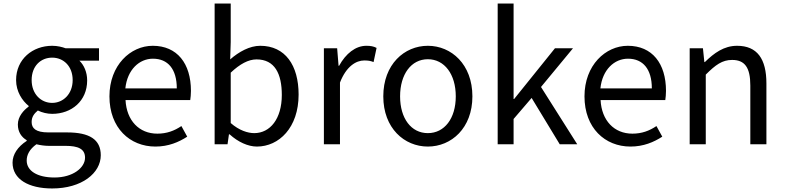

<svg xmlns="http://www.w3.org/2000/svg" viewBox="-20 -816 4440 1086"><path d="M275 250C443 250 550 163 550 62C550 -27 486 -67 360 -67H254C181 -67 159 -91 159 -126C159 -156 174 -174 194 -191C218 -179 248 -172 275 -172C385 -172 473 -245 473 -361C473 -408 455 -448 429 -473H540V-543H351C332 -550 305 -557 275 -557C165 -557 71 -482 71 -363C71 -298 106 -246 142 -217V-213C114 -193 81 -157 81 -112C81 -69 102 -40 131 -23V-19C80 14 51 58 51 104C51 198 142 250 275 250ZM275 -234C212 -234 159 -284 159 -363C159 -443 211 -490 275 -490C339 -490 391 -442 391 -363C391 -284 337 -234 275 -234ZM288 188C190 188 131 150 131 92C131 60 147 28 186 0C210 6 236 9 256 9H350C422 9 461 26 461 76C461 133 392 188 288 188Z M859 13C933 13 991 -12 1039 -43L1006 -103C966 -76 923 -60 870 -60C767 -60 696 -134 690 -250H1056C1058 -263 1060 -282 1060 -302C1060 -457 982 -557 844 -557C718 -557 599 -447 599 -271C599 -92 715 13 859 13ZM689 -316C700 -422 768 -484 845 -484C930 -484 980 -425 980 -316Z M1433 13C1558 13 1669 -94 1669 -281C1669 -447 1593 -557 1452 -557C1392 -557 1331 -523 1282 -480L1285 -578V-796H1194V0H1267L1275 -56H1279C1326 -13 1383 13 1433 13ZM1418 -63C1382 -63 1333 -78 1285 -120V-405C1337 -454 1385 -480 1431 -480C1534 -480 1574 -399 1574 -279C1574 -144 1508 -63 1418 -63Z M1812 0H1903V-349C1939 -442 1995 -474 2040 -474C2062 -474 2075 -472 2093 -465L2110 -545C2093 -554 2076 -557 2052 -557C1991 -557 1936 -513 1898 -444H1895L1887 -543H1812Z M2400 13C2533 13 2652 -91 2652 -271C2652 -452 2533 -557 2400 -557C2267 -557 2148 -452 2148 -271C2148 -91 2267 13 2400 13ZM2400 -63C2306 -63 2243 -146 2243 -271C2243 -396 2306 -481 2400 -481C2494 -481 2558 -396 2558 -271C2558 -146 2494 -63 2400 -63Z M2795 0H2885V-143L2987 -262L3146 0H3245L3040 -324L3221 -543H3119L2888 -256H2885V-796H2795Z M3546 13C3620 13 3678 -12 3726 -43L3693 -103C3653 -76 3610 -60 3557 -60C3454 -60 3383 -134 3377 -250H3743C3745 -263 3747 -282 3747 -302C3747 -457 3669 -557 3531 -557C3405 -557 3286 -447 3286 -271C3286 -92 3402 13 3546 13ZM3376 -316C3387 -422 3455 -484 3532 -484C3617 -484 3667 -425 3667 -316Z M3881 0H3972V-394C4027 -449 4065 -477 4121 -477C4193 -477 4224 -434 4224 -332V0H4315V-344C4315 -483 4263 -557 4149 -557C4075 -557 4019 -516 3967 -465H3964L3956 -543H3881Z"/></svg>

Font: Microsoft YaHei
Style: Regular
Weight: 400
Designer: Ryoko NISHIZUKA 西塚涼子 (kana, bopomofo & ideographs); Paul D. Hunt (Latin, Greek & Cyrillic); Sandoll Communications 산돌커뮤니
Foundry: Adobe
Version: Version 2.001;hotconv 1.0.111;makeotfexe 2.5.65597